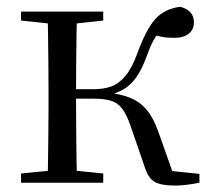

<svg xmlns="http://www.w3.org/2000/svg" viewBox="-20 -551 638 579"><path d="M43.5 0V-27.8L152.7 -38.6H184.7L291.3 -27.8V0ZM43.5 -489.1V-516H291.3V-489.1L184.7 -477.4H152.7ZM123.1 0Q124.3 -24.4 124.8 -65.3Q125.3 -106.3 125.8 -150.3Q126.3 -194.3 126.3 -228.5V-288.3Q126.3 -321.7 125.8 -365.7Q125.3 -409.7 124.8 -450.7Q124.3 -491.8 123.1 -516H212.3Q211.3 -491.8 210.8 -450.2Q210.3 -408.7 209.8 -362.6Q209.3 -316.5 209.3 -277.8V-258.4Q209.3 -209.4 209.8 -158.9Q210.3 -108.5 210.8 -66.4Q211.3 -24.4 212.3 0ZM416.5 -46.9 373.3 -172.6Q361.4 -206.4 348.1 -223.7Q334.8 -241 314.7 -247.2Q294.6 -253.4 262.7 -253.4H167V-282H262.1Q292.3 -282 315.6 -290.3Q338.9 -298.6 358.9 -322.8Q378.8 -347.1 395.6 -394.1Q421.8 -464.8 449.4 -494.7Q477.1 -524.6 523.6 -530.6Q564.8 -519.7 564.8 -483.8Q564.8 -461.7 549.2 -449.3Q533.7 -436.9 505.8 -436.9Q483.2 -436.9 467.1 -440.1Q450.9 -443.3 434.5 -448.4L481.1 -479.2Q461.5 -458.7 448.8 -439.2Q436.1 -419.6 422.8 -382.7Q408 -341.5 390.1 -316.7Q372.1 -291.9 349.2 -279.7Q326.3 -267.4 297.1 -261.6L297.7 -272.4Q343.3 -268.2 373.1 -255.8Q402.9 -243.4 423.3 -218.6Q443.6 -193.9 458.2 -151.8L507.1 -13.4L450 -40.3L581.4 -26.6V0Q564.6 3.4 545.2 6Q525.8 8.6 509.7 8.6Q463.9 8.6 445.3 -3.2Q426.7 -14.9 416.5 -46.9Z"/></svg>

Font: Noto Serif KR ExtraLight
Style: Regular
Weight: 200
Designer: Ryoko NISHIZUKA 西塚涼子 (kana & ideographs); Frank Grießhammer (Latin, Greek & Cyrillic); Wenlong ZHANG 张文龙 (bopomofo); San
Foundry: Adobe
Version: Version 2.002-H1;hotconv 1.1.0;makeotfexe 2.6.0